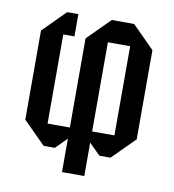

<svg xmlns="http://www.w3.org/2000/svg" viewBox="-70 -562 640 707"><g transform="rotate(10 250.0 -208.5)"><path d="M291.7 -83.3H375V-416.7H291.7ZM291.7 -500H375L458.3 -416.7V-83.3L375 0H333.3L291.7 -41.7V83.3H208.3V-41.7L166.7 0H125L41.7 -83.3V-416.7L125 -500H166.7V-416.7H125V-83.3H208.3V-416.7Z"/></g></svg>

Font: Yulong
Style: Regular
Weight: 400
Designer: GGBotNet
Foundry: f0n7.com
Version: 1.00